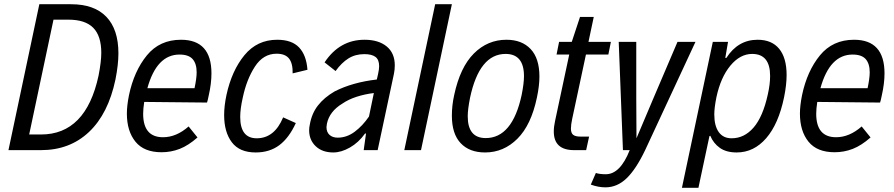

<svg xmlns="http://www.w3.org/2000/svg" viewBox="-20 -710 4227 908"><path d="M166 -690H316Q426 -690 483 -630.5Q540 -571 540 -458Q540 -404 526 -334Q492 -172 401 -86Q310 0 174 0H20ZM174 -74Q386 -74 446 -352Q459 -419 459 -460Q459 -540 421 -578.5Q383 -617 304 -617H233L118 -74Z M980 -363Q980 -315 967 -258Q962 -233 959 -225L662 -228Q657 -195 657 -172Q657 -61 751 -61Q814 -61 872 -112L914 -60Q871 -22 830 -6Q789 10 744 10Q661 10 620.5 -40Q580 -90 580 -173Q580 -210 590 -260Q614 -374 674.5 -448Q735 -522 836 -522Q980 -522 980 -363ZM677 -293H900Q910 -340 910 -368Q910 -409 891 -430.5Q872 -452 829 -452Q721 -452 677 -293Z M1040 -166Q1040 -209 1051 -261Q1076 -376 1136 -449Q1196 -522 1291 -522Q1360 -522 1394.5 -485.5Q1429 -449 1434 -380L1364 -363Q1365 -410 1347 -433Q1329 -456 1288 -456Q1225 -456 1185.5 -395Q1146 -334 1128 -248Q1116 -195 1116 -157Q1116 -56 1194 -56Q1278 -56 1319 -155L1379 -128Q1347 -58 1301 -23.5Q1255 11 1189 11Q1113 11 1076.5 -37Q1040 -85 1040 -166Z M1847 -401Q1847 -380 1843 -361L1766 0H1700L1711 -79L1706 -78Q1676 -36 1635 -12.5Q1594 11 1556 11Q1504 11 1473 -18.5Q1442 -48 1442 -94Q1442 -107 1445 -120Q1454 -173 1483.5 -211Q1513 -249 1563 -278Q1648 -321 1762 -334L1768 -360Q1773 -383 1773 -397Q1773 -428 1755.5 -441Q1738 -454 1703 -454Q1660 -454 1627.5 -433.5Q1595 -413 1567 -374L1515 -415Q1586 -522 1704 -522Q1770 -522 1808.5 -490.5Q1847 -459 1847 -401ZM1725 -159 1748 -270Q1706 -265 1667 -252.5Q1628 -240 1599 -220Q1538 -183 1526 -125Q1524 -113 1524 -109Q1524 -85 1538.5 -72Q1553 -59 1577 -59Q1620 -59 1657.5 -87Q1695 -115 1725 -159Z M2038 -690H2117L1971 0H1892Z M2117 -163Q2117 -212 2128 -261Q2156 -392 2221 -457Q2286 -522 2375 -522Q2448 -522 2489.5 -478Q2531 -434 2531 -348Q2531 -304 2519 -248Q2492 -119 2427 -54Q2362 11 2274 11Q2200 11 2158.5 -33Q2117 -77 2117 -163ZM2447 -261Q2458 -316 2458 -350Q2458 -455 2371 -455Q2247 -455 2203 -248Q2192 -193 2192 -160Q2192 -57 2277 -57Q2403 -57 2447 -261Z M2599 -88Q2599 -111 2605 -138L2672 -452H2612L2624 -512H2684L2723 -630H2788L2763 -512H2869L2857 -452H2751L2686 -148Q2680 -120 2680 -102Q2680 -81 2690.5 -72.5Q2701 -64 2725 -64H2766L2752 0H2695Q2599 0 2599 -88Z M3269 -512 3031 0Q2988 90 2943.5 133Q2899 176 2843 176Q2810 176 2774 163L2798 108Q2815 114 2845 114Q2913 114 2958 0H2926L2906 -512H2989V-244L2990 -56L3070 -245L3184 -512Z M3351 -512H3423L3410 -436H3415Q3470 -522 3563 -522Q3630 -522 3665 -479Q3700 -436 3700 -355Q3700 -309 3688 -250Q3662 -124 3603.5 -56.5Q3545 11 3464 11Q3415 11 3384.5 -10.5Q3354 -32 3339 -68L3335 -66L3283 178H3205ZM3611 -263Q3622 -311 3622 -351Q3622 -455 3537 -455Q3480 -455 3434 -399.5Q3388 -344 3368 -250Q3358 -200 3358 -169Q3358 -115 3379 -85.5Q3400 -56 3440 -56Q3500 -56 3544 -107Q3588 -158 3611 -263Z M4163 -363Q4163 -315 4150 -258Q4145 -233 4142 -225L3845 -228Q3840 -195 3840 -172Q3840 -61 3934 -61Q3997 -61 4055 -112L4097 -60Q4054 -22 4013 -6Q3972 10 3927 10Q3844 10 3803.5 -40Q3763 -90 3763 -173Q3763 -210 3773 -260Q3797 -374 3857.5 -448Q3918 -522 4019 -522Q4163 -522 4163 -363ZM3860 -293H4083Q4093 -340 4093 -368Q4093 -409 4074 -430.5Q4055 -452 4012 -452Q3904 -452 3860 -293Z"/></svg>

Font: Decalotype
Style: Italic
Weight: 400
Italic angle: -12°
Designer: Alfredo Marco Pradil
Foundry: Alfredo Marco Pradil
Version: Version 1.0